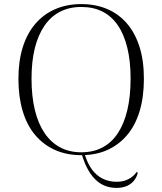

<svg xmlns="http://www.w3.org/2000/svg" viewBox="-20 -743 792 938"><path d="M378 5H392Q406 53 428.5 84Q451 115 482 130Q513 145 549 145Q574 145 592.5 138.5Q611 132 625 121Q639 110 648 97L653 101Q649 120 636.5 137Q624 154 602 164.5Q580 175 549 175Q486 175 443.5 131.5Q401 88 378 5ZM377 -723Q447 -723 503.5 -699Q560 -675 600 -628.5Q640 -582 661.5 -514.5Q683 -447 683 -358Q683 -269 662 -199.5Q641 -130 600.5 -82.5Q560 -35 504 -10Q448 15 377 15Q306 15 249.5 -10Q193 -35 152.5 -82.5Q112 -130 91 -200Q70 -270 70 -358Q70 -444 91 -511.5Q112 -579 152 -626Q192 -673 249 -698Q306 -723 377 -723ZM377 -709Q319 -709 274 -686Q229 -663 198 -618.5Q167 -574 150.5 -509Q134 -444 134 -359Q134 -272 150.5 -205Q167 -138 198 -92.5Q229 -47 274 -23Q319 1 377 1Q436 1 480.5 -22.5Q525 -46 555.5 -92Q586 -138 602 -205Q618 -272 618 -359Q618 -444 602 -509.5Q586 -575 555.5 -619.5Q525 -664 480.5 -686.5Q436 -709 377 -709Z"/></svg>

Font: Kalnia Thin Light
Style: Regular
Weight: 300
Version: Version 1.105